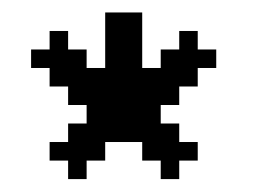

<svg xmlns="http://www.w3.org/2000/svg" viewBox="-20 -608 422 305"><path d="M147.1 -588.2H176.5V-558.8H147.1ZM176.5 -588.2H205.9V-558.8H176.5ZM176.5 -558.8H205.9V-529.4H176.5ZM176.5 -529.4H205.9V-500H176.5ZM176.5 -500H205.9V-470.6H176.5ZM147.1 -500H176.5V-470.6H147.1ZM147.1 -529.4H176.5V-500H147.1ZM147.1 -558.8H176.5V-529.4H147.1ZM264.7 -558.8H294.1V-529.4H264.7ZM264.7 -529.4H294.1V-500H264.7ZM294.1 -529.4H323.5V-500H294.1ZM264.7 -500H294.1V-470.6H264.7ZM235.3 -500H264.7V-470.6H235.3ZM235.3 -529.4H264.7V-500H235.3ZM235.3 -470.6H264.7V-441.2H235.3ZM205.9 -470.6H235.3V-441.2H205.9ZM205.9 -500H235.3V-470.6H205.9ZM176.5 -470.6H205.9V-441.2H176.5ZM147.1 -470.6H176.5V-441.2H147.1ZM117.6 -470.6H147.1V-441.2H117.6ZM88.2 -470.6H117.6V-441.2H88.2ZM88.2 -500H117.6V-470.6H88.2ZM117.6 -500H147.1V-470.6H117.6ZM88.2 -529.4H117.6V-500H88.2ZM58.8 -529.4H88.2V-500H58.8ZM29.4 -529.4H58.8V-500H29.4ZM58.8 -558.8H88.2V-529.4H58.8ZM58.8 -500H88.2V-470.6H58.8ZM117.6 -441.2H147.1V-411.8H117.6ZM147.1 -441.2H176.5V-411.8H147.1ZM176.5 -441.2H205.9V-411.8H176.5ZM205.9 -441.2H235.3V-411.8H205.9ZM205.9 -411.8H235.3V-382.4H205.9ZM235.3 -411.8H264.7V-382.4H235.3ZM205.9 -382.4H235.3V-352.9H205.9ZM235.3 -382.4H264.7V-352.9H235.3ZM264.7 -382.4H294.1V-352.9H264.7ZM235.3 -352.9H264.7V-323.5H235.3ZM176.5 -411.8H205.9V-382.4H176.5ZM147.1 -411.8H176.5V-382.4H147.1ZM117.6 -411.8H147.1V-382.4H117.6ZM88.2 -411.8H117.6V-382.4H88.2ZM88.2 -382.4H117.6V-352.9H88.2ZM58.8 -382.4H88.2V-352.9H58.8ZM117.6 -382.4H147.1V-352.9H117.6ZM88.2 -352.9H117.6V-323.5H88.2Z"/></svg>

Font: Jersey 20
Style: Regular
Weight: 400
Designer: Sarah Cadigan-Fried
Version: Version 1.000; ttfautohint (v1.8.4.7-5d5b)